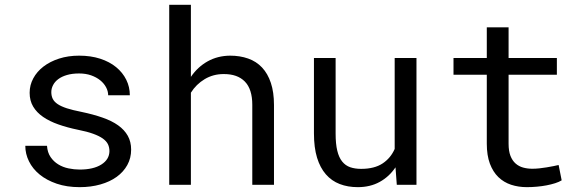

<svg xmlns="http://www.w3.org/2000/svg" viewBox="-20 -770 2440 800"><path d="M436 -140.1Q436 -156.2 429.7 -169.2Q423.3 -182.1 408.2 -192.9Q393.1 -203.6 368.2 -212.6Q343.3 -221.7 306.2 -229Q260.7 -238.3 223.4 -251.5Q186 -264.6 159.4 -283Q132.8 -301.3 118.2 -325.9Q103.5 -350.6 103.5 -383.3Q103.5 -415.5 118.7 -443.6Q133.8 -471.7 161.1 -492.7Q188.5 -513.7 226.3 -525.9Q264.2 -538.1 309.6 -538.1Q358.4 -538.1 397.5 -525.4Q436.5 -512.7 463.9 -490.2Q491.2 -467.8 506.1 -437.7Q521 -407.7 521 -373H430.7Q430.7 -390.1 421.9 -406.5Q413.1 -422.9 397.5 -435.5Q381.8 -448.2 359.6 -456.1Q337.4 -463.9 309.6 -463.9Q280.8 -463.9 259 -457.5Q237.3 -451.2 222.9 -440.4Q208.5 -429.7 201.2 -415.5Q193.8 -401.4 193.8 -386.2Q193.8 -370.6 199.7 -358.4Q205.6 -346.2 220 -336.4Q234.4 -326.7 258.5 -318.8Q282.7 -311 319.8 -303.7Q368.7 -293.5 407.2 -280Q445.8 -266.6 472.2 -247.8Q498.5 -229 512.5 -204.1Q526.4 -179.2 526.4 -146.5Q526.4 -111.3 510.5 -82.5Q494.6 -53.7 466.3 -33.2Q438 -12.7 398.4 -1.5Q358.9 9.8 312 9.8Q258.3 9.8 216.3 -4.6Q174.3 -19 145.3 -42.7Q116.2 -66.4 100.8 -97.7Q85.4 -128.9 85.4 -162.6H175.8Q177.7 -134.8 190.7 -115.7Q203.6 -96.7 222.9 -85Q242.2 -73.2 265.6 -68.4Q289.1 -63.5 312 -63.5Q369.1 -63.5 402.3 -84.5Q435.5 -105.5 436 -140.1Z M775.4 -449.7Q803.7 -491.2 845.2 -514.4Q886.7 -537.6 938.5 -538.1Q980 -538.1 1013.9 -526.1Q1047.9 -514.2 1071.8 -488.8Q1095.7 -463.4 1108.6 -424.6Q1121.6 -385.7 1121.6 -332.5V0H1031.2V-333.5Q1031.2 -398.4 1000.2 -430.2Q969.2 -461.9 911.6 -461.4Q868.2 -461.4 832.8 -440.2Q797.4 -418.9 775.4 -383.8V0H685.1V-750H775.4Z M1627.9 -72.8Q1601.6 -33.7 1562 -12Q1522.5 9.8 1470.7 9.8Q1429.2 9.8 1395.5 -3.2Q1361.8 -16.1 1337.9 -43.5Q1314 -70.8 1301 -113Q1288.1 -155.3 1288.1 -214.4V-528.3H1378.4V-213.4Q1378.4 -170.4 1385.3 -142.1Q1392.1 -113.8 1405.8 -96.9Q1419.4 -80.1 1439.2 -73.2Q1459 -66.4 1484.9 -66.4Q1540 -66.4 1574 -88.9Q1607.9 -111.3 1624.5 -149.4V-528.3H1715.3V0H1633.3Z M2099.1 -656.2V-528.3H2300.3V-458.5H2099.1V-171.4Q2099.1 -140.6 2106.9 -120.6Q2114.7 -100.6 2128.4 -88.6Q2142.1 -76.7 2159.9 -71.8Q2177.7 -66.9 2197.8 -66.9Q2212.4 -66.9 2228 -68.6Q2243.7 -70.3 2258.5 -72.8Q2273.4 -75.2 2286.4 -77.9Q2299.3 -80.6 2307.6 -82.5L2320.3 -18.6Q2309.1 -11.7 2293 -6.6Q2276.9 -1.5 2257.8 2.2Q2238.8 5.9 2217.5 7.8Q2196.3 9.8 2175.3 9.8Q2140.1 9.8 2109.6 -0.2Q2079.1 -10.3 2056.6 -32Q2034.2 -53.7 2021.2 -88.1Q2008.3 -122.6 2008.3 -171.4V-458.5H1869.6V-528.3H2008.3V-656.2Z"/></svg>

Font: Roboto Mono
Style: Regular
Weight: 400
Designer: Google
Version: Version 2.000985; 2015; ttfautohint (v1.3)